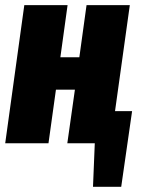

<svg xmlns="http://www.w3.org/2000/svg" viewBox="-23 -553 556 741"><path d="M420.9 -124H486.8L444.8 168H335.9L342.8 0H236.8L266.1 -207H192.9L164.1 0H-2.9L70.8 -533.2H237.8L210 -332H283.2L311 -533.2H478Z"/></svg>

Font: Fira Sans Compressed ExtraBold
Style: Italic
Weight: 800
Width: 3
Italic angle: -8°
Designer: Carrois Corporate & Edenspiekermann AG
Foundry: Carrois Corporate GbR & Edenspiekermann AG
Version: Version 4.203;PS 004.203;hotconv 1.0.88;makeotf.lib2.5.64775